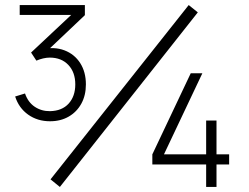

<svg xmlns="http://www.w3.org/2000/svg" viewBox="-20 -740 987 760"><path d="M178 -260Q128.5 -260 91.5 -286.2Q54.5 -312.5 40 -358L79 -370Q91 -335 117.8 -317.2Q144.5 -299.5 178 -300Q225.5 -301 251.8 -330Q278 -359 278 -406Q278 -454 250.5 -483Q223 -512 177 -512Q164.5 -512 150.8 -508.8Q137 -505.5 124 -500L103 -532L295 -712L307 -681H58V-720H316V-680L145 -518L143 -545Q195 -556 235 -540.8Q275 -525.5 297.5 -490.2Q320 -455 320 -406Q320 -362.5 302 -329.8Q284 -297 252 -278.5Q220 -260 178 -260ZM763 -691 217 0 180 -30 727 -720ZM837 0H796V-89H583V-129L735 -450H781L629 -129H796V-263H837V-129H887V-89H837Z"/></svg>

Font: Manrope Variable Light
Style: Regular
Weight: 200
Designer: Mikhail Sharanda
Foundry: Mikhail Sharanda
Version: Version 4.505